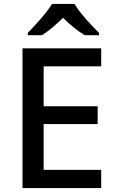

<svg xmlns="http://www.w3.org/2000/svg" viewBox="-20 -961 597 981"><path d="M361 -941H246C219 -896 159 -831 122 -793V-781H194C229 -803 266 -834 302 -870C338 -834 378 -802 413 -781H486V-793C448 -830 386 -896 361 -941ZM497 0V-93H203V-327H479V-418H203V-622H497V-714H95V0Z"/></svg>

Font: Noto Sans Gujarati Medium
Style: Regular
Weight: 500
Designer: Jelle Bosma - Monotype Design Team, Universal Thirst
Foundry: Monotype Imaging Inc.
Version: Version 2.106